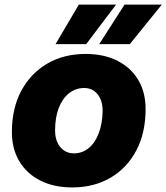

<svg xmlns="http://www.w3.org/2000/svg" viewBox="-20 -808 728 840"><path d="M296 12Q216 12 156.5 -18Q97 -48 64.5 -102.5Q32 -157 32 -230Q32 -334 73 -410.5Q114 -487 186.5 -529.5Q259 -572 355 -572Q435 -572 494 -542Q553 -512 585 -458Q617 -404 617 -331Q617 -227 576.5 -150Q536 -73 463.5 -30.5Q391 12 296 12ZM303 -137Q340 -137 368 -160Q396 -183 412 -225Q428 -267 429 -323Q429 -368 407 -395.5Q385 -423 348 -423Q311 -423 282 -400Q253 -377 237 -335.5Q221 -294 221 -237Q221 -207 231 -185Q241 -163 259.5 -150Q278 -137 303 -137ZM223 -615 325 -788H488L357 -615ZM414 -615 525 -788H688L548 -615Z"/></svg>

Font: Azeret Mono Thin ExtraBold
Style: Italic
Weight: 800
Italic angle: -12°
Version: Version 1.002